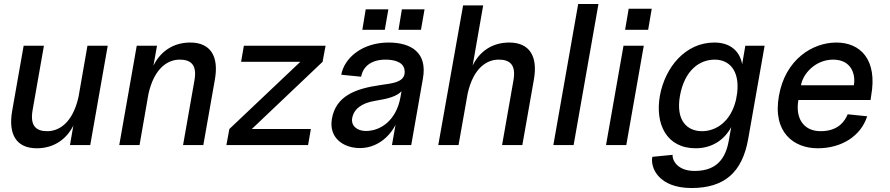

<svg xmlns="http://www.w3.org/2000/svg" viewBox="-20 -730 4476 966"><path d="M165 16C251 16 314 -29 349 -98L332 0H434L522 -500H420L375 -242C345 -109 275 -70 218 -70C168 -70 129 -90 144 -176L201 -500H99L41 -171C21 -54 62 16 165 16Z M958 -324 901 0H1003L1061 -329C1082 -446 1040 -516 937 -516C850 -516 787 -470 752 -400L770 -500H668L580 0H682L727 -258C757 -391 827 -430 884 -430C934 -430 974 -410 958 -324Z M1134 -81 1119 0H1530L1544 -81H1247L1603 -419L1618 -500H1207L1193 -419H1491Z M1791 15C1872 15 1937 -37 1970 -102L1952 0H2049L2108 -336C2131 -466 2048 -516 1935 -516C1802 -516 1712 -438 1697 -354L1797 -344C1806 -394 1846 -430 1920 -430C1957 -430 2008 -421 2015 -380C2026 -316 1956 -311 1894 -302C1766 -284 1670 -246 1650 -133C1633 -36 1708 15 1791 15ZM1752 -136C1760 -180 1798 -212 1869 -223C1933 -233 1978 -246 2000 -271L1995 -242C1974 -124 1895 -71 1821 -71C1776 -71 1745 -98 1752 -136ZM1803 -580H1916L1934 -683H1820ZM1985 -580H2098L2116 -683H2002Z M2563 -324 2506 0H2608L2666 -329C2687 -446 2645 -516 2542 -516C2455 -516 2392 -470 2358 -400L2411 -703H2310L2185 0H2287L2333 -260C2363 -392 2432 -430 2489 -430C2539 -430 2579 -410 2563 -324Z M2764 0H2866L2991 -710H2889Z M3029 0H3131L3219 -500H3117ZM3125 -580H3241L3259 -686H3143Z M3459 216C3625 216 3714 137 3744 -29L3827 -500H3730L3714 -407C3702 -473 3654 -516 3574 -516C3428 -516 3326 -391 3300 -248C3275 -105 3334 16 3480 16C3561 16 3624 -25 3659 -91L3646 -19C3625 97 3557 130 3474 130C3391 130 3362 79 3364 49L3262 59C3251 115 3295 216 3459 216ZM3401 -248C3424 -375 3498 -430 3576 -430C3646 -430 3702 -379 3689 -263L3683 -228C3657 -118 3583 -70 3512 -70C3439 -70 3379 -121 3401 -248Z M4094 16C4214 16 4311 -45 4343 -145L4245 -155C4231 -122 4199 -70 4109 -70C4019 -70 3981 -140 3997 -227H4360L4363 -248C4396 -431 4308 -516 4188 -516C4068 -516 3931 -431 3899 -248C3866 -64 3974 16 4094 16ZM4010 -301C4019 -358 4082 -430 4172 -430C4262 -430 4286 -358 4276 -301Z"/></svg>

Font: Uncut Sans Medium
Style: Italic
Weight: 500
Italic angle: -10°
Designer: Kasper Nordkvist
Foundry: Uncut Type
Version: Version 1.111;FEAKit 1.0